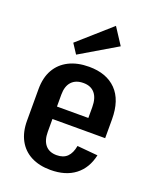

<svg xmlns="http://www.w3.org/2000/svg" viewBox="-147 -877 793 972"><g transform="rotate(20 249.0 -390.5)"><path d="M244 9Q183 9 139 -14Q95 -37 71.5 -80.5Q48 -124 48 -185V-355Q48 -417 72.5 -460Q97 -503 142.5 -526Q188 -549 251 -549Q345 -549 397.5 -495.5Q450 -442 450 -338V-237H145V-304H356L335 -270V-362Q335 -411 313.5 -436.5Q292 -462 252 -462Q211 -462 188.5 -438Q166 -414 166 -368V-168Q166 -122 187 -97Q208 -72 248 -72Q284 -72 304.5 -92Q325 -112 332 -152L443 -142Q427 -69 376 -30Q325 9 244 9ZM365 -701 167 -584 133 -636 307 -790Z"/></g></svg>

Font: Pathway Extreme Condensed SemiBold
Style: Regular
Weight: 600
Width: 3
Version: Version 1.001;gftools[0.9.26]